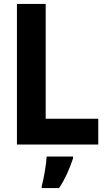

<svg xmlns="http://www.w3.org/2000/svg" viewBox="-20 -734 570 975"><path d="M66 0H479V-131H212V-714H66ZM192 211V221H280C311 175 335 119 351 70V61H217C215 101 202 175 192 211Z"/></svg>

Font: Noto Sans Mono Condensed ExtraBold
Style: Regular
Weight: 800
Width: 3
Designer: Monotype Design Team
Foundry: Monotype Imaging Inc.
Version: Version 2.014